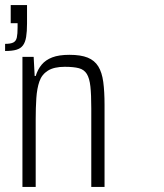

<svg xmlns="http://www.w3.org/2000/svg" viewBox="-20 -733 644 753"><path d="M68 0V-510H112L116 -435H120Q128 -461 143.5 -479.5Q159 -498 185 -508Q211 -518 252 -518Q297 -518 324 -507Q351 -496 365.5 -472.5Q380 -449 385 -411.5Q390 -374 390 -322V0H338V-308Q338 -362 334.5 -394Q331 -426 320.5 -443Q310 -460 289.5 -465.5Q269 -471 234 -471Q192 -471 168 -456Q144 -441 134.5 -413.5Q125 -386 122.5 -348Q120 -310 120 -265V0ZM0 -533V-561Q22 -561 32.5 -566.5Q43 -572 46 -586Q49 -600 49 -625V-642H22V-713H86V-641Q86 -609 82.5 -588Q79 -567 70 -555Q61 -543 44.5 -538Q28 -533 0 -533Z"/></svg>

Font: Saira Condensed Light
Style: Regular
Weight: 300
Width: 3
Designer: Hector Gatti with collaboration of the Omnibus-Type team
Foundry: Omnibus-Type
Version: Version 1.101